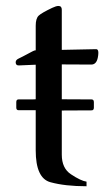

<svg xmlns="http://www.w3.org/2000/svg" viewBox="-20 -632 364 651"><path d="M189.5 -295.4 290.5 -294.9Q298.3 -294.9 298.3 -285.6V-267.1Q298.3 -257.8 290.5 -257.8L189.5 -257.3V-107.4Q189.5 -61.5 220.7 -41Q254.4 -18.6 273.4 -16.1V-0.5Q200.7 -0.5 150.9 -14.2Q101.1 -27.8 101.1 -122.1V-258.3H43Q35.2 -258.3 35.2 -267.1V-285.6Q35.2 -294.9 42.5 -294.9H89.4L101.1 -295.4V-412.6Q82.5 -412.1 45.4 -410.2H43Q33.7 -410.2 33.2 -419.9V-420.9Q33.2 -428.7 42.5 -433.1Q52.2 -437.5 83 -454.1Q93.8 -460 97.2 -460.9Q98.6 -461.4 101.1 -461.4V-544.9Q101.1 -569.3 111.1 -578.9Q121.1 -588.4 157.2 -605.5Q170.4 -611.8 178.2 -611.8Q189.5 -611.8 189.5 -599.1V-462.9L305.7 -465.3H306.2Q313.5 -465.3 313.5 -452.6Q313.5 -445.8 311.5 -436Q306.6 -413.1 289.6 -413.1L189.5 -413.6Z"/></svg>

Font: Caudex
Style: Regular
Weight: 400
Version: Version 1.01